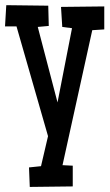

<svg xmlns="http://www.w3.org/2000/svg" viewBox="-23 -529 429 750"><path d="M384.3 -414.1 337.4 -411.1 221.2 116.2 261.2 118.2V199.2L93.3 201.2L90.3 125L137.2 120.1L164.6 2.9L41.5 -425.8H-3.4L1.5 -508.8L165.5 -506.8L167.5 -427.7L124.5 -423.8L201.7 -128.9L258.3 -418.9L220.2 -423.8L215.3 -502L384.3 -503.9Z"/></svg>

Font: Maiden Orange
Style: Regular
Weight: 400
Designer: Astigmatic (AOETI)
Foundry: Astigmatic (AOETI)
Version: Version 1.001